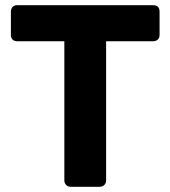

<svg xmlns="http://www.w3.org/2000/svg" viewBox="-20 -720 657 740"><path d="M253 0Q242 0 235 -7Q228 -14 228 -25V-561H46Q35 -561 28.5 -567.5Q22 -574 22 -585V-675Q22 -686 28.5 -693Q35 -700 46 -700H570Q595 -700 595 -675V-585Q595 -574 588 -567.5Q581 -561 570 -561H389V-25Q389 -14 382 -7Q375 0 364 0Z"/></svg>

Font: Fz Rubik SemBd
Style: Regular
Weight: 600
Designer: Hubert and Fischer
Foundry: Hubert and Fischer
Version: Vit hóa bi FontZin.com